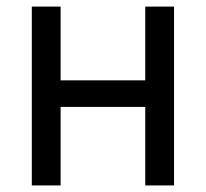

<svg xmlns="http://www.w3.org/2000/svg" viewBox="-20 -566 628 586"><path d="M443.4 -320.8V-239.7H144V-320.8ZM165 -545.9V0H77.1V-545.9ZM511.2 -545.9V0H423.3V-545.9Z"/></svg>

Font: Adwaita Sans
Style: Regular
Weight: 400
Designer: Rasmus Andersson
Foundry: rsms
Version: Version 4.001;git-9221beed3